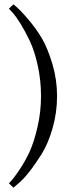

<svg xmlns="http://www.w3.org/2000/svg" viewBox="-20 -762 298 885"><path d="M172 -52Q109 48 62 86L42 103L21 83Q43 61 70.5 19.5Q98 -22 117.5 -65Q137 -108 153 -177Q169 -246 169 -319Q169 -392 154 -460Q139 -528 117 -574Q73 -665 36 -706L21 -722L42 -742Q68 -722 107.5 -676Q147 -630 173.5 -584.5Q200 -539 221.5 -467Q243 -395 243 -319Q243 -243 222.5 -171.5Q202 -100 172 -52Z"/></svg>

Font: Gilda Display
Style: Regular
Weight: 400
Designer: Eduardo Rodriguez Tunni
Foundry: Eduardo Rodriguez Tunni
Version: Version 1.001